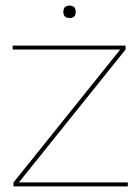

<svg xmlns="http://www.w3.org/2000/svg" viewBox="-20 -662 489 682"><path d="M28 0V-14L407 -486H25V-500H426V-486L47 -14H434V0ZM227 -642Q249 -642 249 -620Q249 -598 227 -598Q205 -598 205 -620Q205 -642 227 -642Z"/></svg>

Font: Prodigy Sans Thin
Style: Regular
Weight: 100
Designer: Wei Huang
Foundry: Wei Huang
Version: Version 1.003; ttfautohint (v1.8.3)